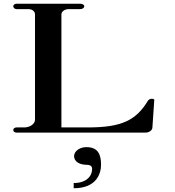

<svg xmlns="http://www.w3.org/2000/svg" viewBox="-20 -706 930 1022"><path d="M372.3 296C494.1 296 517.8 217.8 517.8 171.3C517.8 118.8 504 77.2 439.6 77.2C403 77.2 374.3 100 374.3 124.8C374.3 154.5 403 171.3 443.6 171.3C457.4 171.3 470.3 177.2 470.3 192.1C470.3 235.6 435.6 268.3 372.3 268.3ZM68.3 0H753.5C773.3 0 790.1 -11.9 791.1 -25.7L801 -171.3C804 -178.2 793.1 -180.2 789.1 -180.2C786.1 -180.2 775.2 -180.2 768.3 -171.3C705 -66.3 629.7 -27.7 447.5 -27.7H306.9V-629.7C306.9 -644.6 324.8 -657.4 344.6 -657.4H406.9C419.8 -657.4 428.7 -665.3 428.7 -672.3C428.7 -680.2 419.8 -686.1 406.9 -686.1H68.3C58.4 -686.1 50.5 -680.2 50.5 -672.3C50.5 -665.3 58.4 -657.4 68.3 -657.4H131.7C152.5 -657.4 166.3 -644.6 166.3 -629.7V-68.3C166.3 -46.5 139.6 -27.7 108.9 -27.7H68.3C58.4 -27.7 50.5 -21.8 50.5 -13.9C50.5 -5.9 58.4 0 68.3 0Z"/></svg>

Font: Biblismive
Style: Regular
Weight: 400
Designer: Susan Drake
Foundry: Susan Drake
Version: Version 1.0; ttfautohint (v1.8.4.7-5d5b)